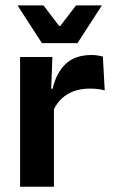

<svg xmlns="http://www.w3.org/2000/svg" viewBox="-20 -706 428 726"><path d="M180.5 -285 148 -370.5H179Q192.5 -430 228 -464Q263.5 -498 326.5 -498Q339.5 -498 350 -496.2Q360.5 -494.5 369 -492L376 -364Q365 -367.5 350.5 -369.2Q336 -371 320 -371Q269 -371 233.2 -348.5Q197.5 -326 180.5 -285ZM56 0V-490.5H178L172.5 -340L184 -335.5V0ZM138.5 -543 47.5 -683.5V-685.5H144.5L203.5 -608H208L267.5 -685.5H364V-683.5L273 -543Z"/></svg>

Font: Anek Latin Medium SemiBold
Style: Regular
Weight: 600
Version: Version 1.003